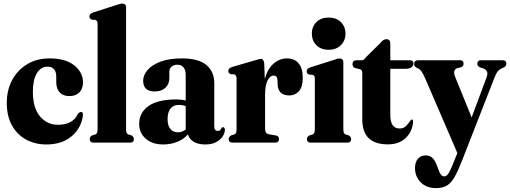

<svg xmlns="http://www.w3.org/2000/svg" viewBox="-20 -768 2747 1034"><path d="M427 -324.5Q427 -290 407.2 -270.2Q387.5 -250.5 354 -250.5Q319.5 -250.5 301.2 -270.5Q283 -290.5 283 -325.5V-354Q283 -409 235 -409Q200 -409 178.5 -373.5Q157 -338 157 -273.5Q157 -186.5 195.5 -141.2Q234 -96 292 -96Q373 -96 399.5 -155Q409.5 -165.5 417 -165Q427.5 -164.5 427 -149Q419 -79.5 366.5 -34.8Q314 10 230 10Q168.5 10 120.2 -16.5Q72 -43 44.2 -93Q16.5 -143 16.5 -214Q16.5 -282.5 45.2 -336.5Q74 -390.5 126 -422Q178 -453.5 247.5 -453.5Q333 -453.5 380 -415.8Q427 -378 427 -324.5Z M659 -727V-73.5Q659 -59 662 -52.5Q665 -46 672 -43.5L688 -39Q701 -31 701 -19Q701 0 680.5 0H483.5Q463 0 463 -19Q463 -31 476 -39L492.5 -43.5Q499.5 -46 502.5 -52.5Q505.5 -59 505.5 -73V-638.5Q505.5 -649.5 502.5 -654Q499.5 -658.5 493 -661L474 -662Q461.5 -668 461.5 -679.5Q461.5 -693 480.5 -700.5L604 -740Q618 -745 625.2 -746.8Q632.5 -748.5 639.5 -748.5Q659 -748.5 659 -727Z M729.5 -100.5Q729.5 -161.5 779.8 -197Q830 -232.5 930.5 -232.5Q958.5 -232.5 980 -226.5V-365.5Q980 -391 968.2 -405.2Q956.5 -419.5 936 -419.5Q915 -419.5 903.5 -409Q892 -398.5 892 -382.5V-347.5Q892 -315 870.8 -295.2Q849.5 -275.5 813 -275.5Q751 -275.5 751 -333.5Q751 -363 774.2 -390.5Q797.5 -418 844 -435.8Q890.5 -453.5 960 -453.5Q1048.5 -453.5 1091.2 -418.2Q1134 -383 1134 -319V-87.5Q1134 -63 1153 -63Q1168 -63 1173 -79Q1175.5 -83 1180.5 -83Q1191 -83 1191 -68Q1191 -52 1179.5 -34Q1168 -16 1144.8 -3Q1121.5 10 1085.5 10Q1046 10 1022 -5.2Q998 -20.5 992.5 -44.5Q970 -18.5 934.8 -4.2Q899.5 10 859.5 10Q800.5 10 765 -21Q729.5 -52 729.5 -100.5ZM882.5 -126.5Q882.5 -91 897.8 -73.2Q913 -55.5 938 -55.5Q960.5 -55.5 980 -70.5V-196.5Q963 -203 942 -203Q914 -203 898.2 -183.2Q882.5 -163.5 882.5 -126.5Z M1403 -426.5 1406 -342.5Q1421.5 -398.5 1454 -426Q1486.5 -453.5 1525.5 -453.5Q1566 -453.5 1588.2 -427Q1610.5 -400.5 1610.5 -348.5Q1610.5 -300 1590 -277Q1569.5 -254 1538 -254Q1476.5 -254 1475 -316L1474.5 -334Q1474.5 -361 1453 -361Q1434.5 -361 1421 -334.8Q1407.5 -308.5 1407.5 -254.5V-75.5Q1407.5 -48.5 1426 -45.5L1465.5 -38.5Q1482.5 -35.5 1482.5 -19Q1482.5 0 1461 0H1232.5Q1211.5 0 1211.5 -19Q1211.5 -31 1225 -39L1241 -43.5Q1248 -46 1251 -52.2Q1254 -58.5 1254 -72V-344.5Q1254 -363 1242 -367.5L1222 -368.5Q1209.5 -374.5 1209.5 -386Q1209.5 -399.5 1229 -407L1354.5 -443.5Q1376.5 -451 1386 -451Q1400 -451 1403 -426.5Z M1749.5 -500Q1708.5 -500 1684 -524.5Q1659.5 -549 1659.5 -587Q1659.5 -625 1684.2 -649.2Q1709 -673.5 1749.5 -673.5Q1790.5 -673.5 1815.5 -649.2Q1840.5 -625 1840.5 -587Q1840.5 -549 1815.5 -524.5Q1790.5 -500 1749.5 -500ZM1829 -431.5V-73.5Q1829 -59 1832 -52.5Q1835 -46 1842 -43.5L1858 -39Q1871 -31.5 1871 -19Q1871 0 1851 0H1653.5Q1633 0 1633 -19Q1633 -31.5 1646 -38.5L1662.5 -43.5Q1669.5 -46 1672.5 -52.5Q1675.5 -59 1675.5 -73V-343Q1675.5 -354 1672.8 -358.5Q1670 -363 1663.5 -365L1644 -366.5Q1631.5 -372 1631.5 -384Q1631.5 -397.5 1650.5 -405L1774 -444Q1788 -449.5 1795.5 -451.2Q1803 -453 1809.5 -453Q1829 -453 1829 -431.5Z M1919 -395 1891.5 -402Q1883.5 -405.5 1881 -410.8Q1878.5 -416 1878.5 -423Q1878.5 -443.5 1901 -443.5H1929Q1934 -443.5 1938.5 -446.8Q1943 -450 1950.5 -459.5L2027.5 -535.5Q2044 -557 2061 -557Q2082 -557 2082 -532V-443.5H2187Q2207 -443.5 2207 -426.5Q2207 -414 2196.2 -405.8Q2185.5 -397.5 2162 -397.5H2082V-147.5Q2082 -76 2132.5 -76Q2155 -76 2169 -91.8Q2183 -107.5 2194 -123.5Q2205.5 -128 2204.5 -108.5Q2199 -56 2163.2 -23.2Q2127.5 9.5 2068.5 9.5Q2001 9.5 1966 -23.5Q1931 -56.5 1931 -127V-371.5Q1931 -381.5 1929 -386.8Q1927 -392 1919 -395Z M2427.5 95 2443 56 2270 -345.5Q2259 -371 2249 -384.5Q2239 -398 2224 -403Q2216 -408 2213.2 -412.2Q2210.5 -416.5 2210.5 -422.5Q2210.5 -443.5 2231 -443.5H2457.5Q2476.5 -443.5 2476.5 -424.5Q2476.5 -417 2472.8 -413Q2469 -409 2462 -405.5L2442 -400.5Q2416 -391 2432 -352L2520 -135.5L2599 -347.5Q2607.5 -369 2603.2 -381Q2599 -393 2582.5 -399.5L2564 -405.5Q2550.5 -412.5 2550.5 -424.5Q2550.5 -443.5 2571 -443.5H2686.5Q2707 -443.5 2707 -424.5Q2707 -413.5 2694.5 -405Q2673.5 -398 2663 -386.5Q2652.5 -375 2641 -345L2469.5 94Q2448.5 148 2430.2 181.5Q2412 215 2388.8 230Q2365.5 245 2328.5 245Q2276.5 245 2245.8 214Q2215 183 2215 137Q2215 105 2230.8 87Q2246.5 69 2273 69Q2293 69 2306.8 80.5Q2320.5 92 2332 121L2341 144.5Q2346.5 161.5 2354.2 171.8Q2362 182 2373.5 182Q2387 182 2399.2 159.5Q2411.5 137 2427.5 95Z"/></svg>

Font: Fraunces 144pt Soft
Style: Bold
Weight: 700
Version: Version 1.000;[0bf87f6ff]